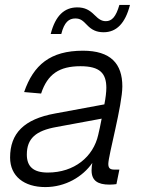

<svg xmlns="http://www.w3.org/2000/svg" viewBox="-20 -748 579 780"><path d="M401 -617C453 -617 489 -653 508 -728H465C451 -679 434 -662 410 -662C393 -662 381 -670 364 -687C344 -707 325 -718 294 -718C242 -718 205 -685 186 -610H229C241 -658 260 -673 286 -673C306 -673 316 -665 334 -646C353 -626 373 -617 401 -617ZM352 -56C352 -14 377 2 425 2C435 2 446 1 453 0L465 -59H445C428 -59 420 -64 420 -82C420 -116 477 -321 477 -397C477 -489 430 -542 317 -542C184 -542 116 -484 78 -374L147 -368C173 -447 221 -479 307 -479C386 -479 412 -450 412 -391C412 -374 409 -349 404 -324L204 -287C77 -264 21 -206 21 -108C21 -32 78 12 164 12C246 12 316 -30 355 -86C353 -76 352 -65 352 -56ZM89 -120C89 -185 125 -217 209 -232L393 -266C388 -240 383 -216 379 -200C359 -111 282 -47 174 -47C115 -47 89 -72 89 -120Z"/></svg>

Font: Geist Light
Style: Italic
Weight: 300
Italic angle: -12°
Designer: Basement.studio, Andrés Briganti, Mateo Zaragoza
Foundry: Basement.studio, Vercel, Andrés Briganti, Guido Ferreyra, Mateo Zaragoza
Version: Version 1.500